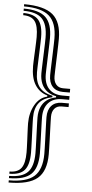

<svg xmlns="http://www.w3.org/2000/svg" viewBox="-65 -836 513 1076"><g transform="rotate(5 192.0 -298.5)"><path d="M26.1 178.5V166Q98.9 166 130.4 133.5Q161.9 101 161.9 25.9Q161.9 14.8 161.3 -5.9Q160.7 -26.6 159.8 -51.5Q158.9 -76.4 158 -100.9Q157.1 -125.5 156.5 -145.1Q155.9 -164.6 155.9 -173.9Q155.9 -207.6 166.8 -232.8Q177.8 -258.1 198.7 -273.9Q219.7 -289.7 249.5 -295V-301.8Q219.7 -307.2 198.7 -322.9Q177.8 -338.7 166.8 -364.1Q155.9 -389.5 155.9 -423.1Q155.9 -432.4 156.5 -451.8Q157.1 -471.3 158 -495.8Q158.9 -520.4 159.8 -545.3Q160.7 -570.2 161.3 -590.9Q161.9 -611.6 161.9 -622.7Q161.9 -697.8 130.4 -730.3Q98.9 -762.8 26.1 -762.8V-775.3Q112.3 -775.3 149.6 -739.9Q186.8 -704.5 186.8 -622.7Q186.8 -611.4 186.2 -590.3Q185.6 -569.2 184.7 -543.6Q183.9 -518 183 -492.9Q182 -467.8 181.5 -448.1Q180.9 -428.4 180.9 -419.5Q180.9 -366.6 208 -337.7Q235.1 -308.8 284.2 -308.6H324.3V-288.1H284.2Q234.9 -287.9 207.9 -258.8Q180.9 -229.7 180.9 -177.3Q180.9 -168.4 181.5 -148.7Q182 -129 183 -103.9Q183.9 -78.8 184.7 -53.2Q185.6 -27.6 186.2 -6.5Q186.8 14.6 186.8 25.9Q186.8 107.7 149.6 143.1Q112.3 178.5 26.1 178.5ZM26.1 203.2V190.8Q125.5 190.8 168.6 152.5Q211.8 114.1 211.8 25.9Q211.8 14.4 211.2 -7.1Q210.6 -28.6 209.7 -54.7Q208.8 -80.8 207.9 -106.3Q207 -131.8 206.4 -151.7Q205.8 -171.6 205.8 -180.5Q205.8 -221.4 226.3 -244.4Q246.8 -267.4 284.2 -267.8H324.3V-247.3H284.2Q259 -247.1 244.9 -230.3Q230.8 -213.5 230.8 -184.1Q230.8 -175.5 231.4 -155.2Q232 -135 232.9 -108.9Q233.8 -82.8 234.7 -56.3Q235.6 -29.7 236.1 -7.6Q236.7 14.4 236.7 25.9Q236.7 120.8 187.9 162Q139 203.2 26.1 203.2ZM26.1 153.7V141.3Q72.2 141.3 92.1 114.5Q111.9 87.7 111.9 25.9Q111.9 15 111.3 -1.8Q110.7 -18.6 109.9 -38.1Q109 -57.6 108.1 -76.9Q107.2 -96.1 106.6 -112.2Q106 -128.3 106 -137.8Q106 -195.5 131.2 -240.4Q156.5 -285.3 200.1 -295V-301.8Q155.7 -314 130.9 -353.1Q106 -392.1 106 -459Q106 -468.5 106.6 -484.6Q107.2 -500.7 108.1 -519.9Q109 -539.2 109.9 -558.7Q110.7 -578.2 111.3 -595Q111.9 -611.8 111.9 -622.7Q111.9 -684.7 92.1 -711.4Q72.2 -738.1 26.1 -738.1V-750.5Q85.5 -750.5 111.2 -720.8Q136.9 -691.1 136.9 -622.7Q136.9 -611.6 136.3 -591.4Q135.7 -571.2 134.8 -546.7Q133.9 -522.2 133 -498.1Q132.1 -473.9 131.5 -454.7Q130.9 -435.4 130.9 -426Q130.9 -373.1 154.8 -342.6Q178.7 -312.2 229 -302.6V-294.2Q178.7 -284.6 154.8 -254.2Q130.9 -223.9 130.9 -170.8Q130.9 -161.4 131.5 -142.2Q132.1 -122.9 133 -98.7Q133.9 -74.5 134.8 -50Q135.7 -25.6 136.3 -5.4Q136.9 14.9 136.9 25.9Q136.9 94.4 111.2 124.1Q85.5 153.7 26.1 153.7ZM324.3 -329H284.2Q246.8 -329.4 226.3 -352.4Q205.8 -375.4 205.8 -416.3Q205.8 -425.1 206.4 -445Q207 -464.9 207.9 -490.5Q208.8 -516 209.7 -542.1Q210.6 -568.2 211.2 -589.7Q211.8 -611.2 211.8 -622.7Q211.8 -711.1 168.6 -749.3Q125.5 -787.6 26.1 -787.6V-800Q139 -800 187.9 -758.8Q236.7 -717.6 236.7 -622.7Q236.7 -611.2 236.1 -589.2Q235.6 -567.1 234.7 -540.5Q233.8 -513.9 232.9 -487.9Q232 -461.8 231.4 -441.5Q230.8 -421.3 230.8 -412.7Q230.8 -383.3 244.9 -366.5Q259 -349.6 284.2 -349.5H324.3Z"/></g></svg>

Font: Big Shoulders Inline Display SC Thin
Style: Regular
Weight: 100
Designer: Patric King
Foundry: XO Type Co
Version: Version 2.002